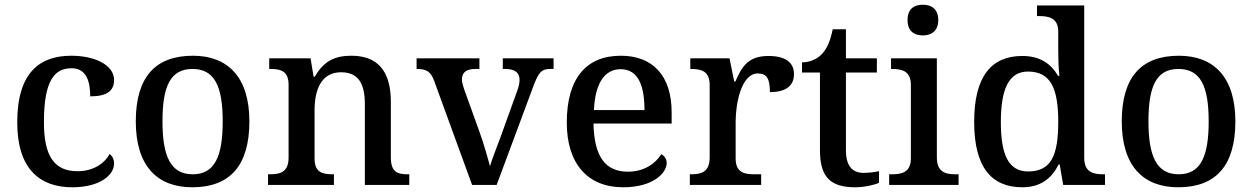

<svg xmlns="http://www.w3.org/2000/svg" viewBox="-20 -783 5304 813"><path d="M286 10C405 10 463 -43 463 -90C463 -108 456 -122 444 -131C421 -88 372 -58 308 -58C207 -58 166 -126 166 -266C166 -443 211 -494 283 -494C345 -494 362 -440 362 -375C434 -375 463 -399 463 -444C463 -510 378 -547 282 -547C152 -547 53 -480 53 -265C53 -67 149 10 286 10Z M794 10C953 10 1036 -81 1036 -269C1036 -456 945 -547 797 -547C637 -547 555 -456 555 -269C555 -81 645 10 794 10ZM796 -45C702 -45 668 -122 668 -269C668 -417 701 -491 795 -491C889 -491 923 -417 923 -269C923 -122 890 -45 796 -45Z M1115 0H1394V-45H1389C1345 -45 1312 -53 1312 -112V-317C1312 -402 1340 -477 1424 -477C1499 -477 1525 -427 1525 -341V0H1713V-45H1708C1663 -45 1635 -54 1635 -117V-352C1635 -488 1574 -547 1468 -547C1401 -547 1352 -527 1313 -458H1308L1295 -536H1120V-491H1125C1169 -491 1202 -482 1202 -424V-116C1202 -54 1167 -45 1122 -45H1115Z M1819 -439 1979 0H2083L2237 -414C2260 -477 2273 -491 2310 -491H2324V-536H2109V-491H2118C2160 -491 2180 -476 2180 -445C2180 -433 2177 -418 2171 -401L2100 -204C2084 -161 2062 -106 2055 -79C2046 -113 2029 -172 2012 -220L1944 -409C1940 -423 1936 -435 1936 -446C1936 -477 1955 -491 1993 -491H2010V-536H1744V-491C1787 -491 1804 -480 1819 -439Z M2619 10C2745 10 2803 -50 2803 -93C2803 -112 2791 -125 2780 -130C2756 -91 2708 -56 2639 -56C2545 -56 2496 -117 2493 -260H2824V-307C2824 -465 2742 -547 2609 -547C2462 -547 2380 -451 2380 -264C2380 -91 2467 10 2619 10ZM2709 -317H2495C2500 -429 2539 -490 2608 -490C2682 -490 2709 -421 2709 -317Z M2901 0H3203V-45H3174C3131 -45 3095 -53 3095 -112V-268C3095 -345 3119 -472 3189 -472C3228 -472 3240 -448 3240 -393C3311 -393 3342 -422 3342 -469C3342 -517 3308 -546 3234 -546C3148 -546 3121 -501 3094 -438H3089L3069 -536H2903V-491H2906C2950 -491 2985 -482 2985 -423V-117C2985 -54 2950 -45 2905 -45H2901Z M3601 10C3641 10 3683 0 3702 -9V-58C3681 -54 3660 -51 3636 -51C3589 -51 3562 -81 3562 -146V-476H3693V-536H3562V-659H3506C3496 -610 3482 -577 3460 -554C3439 -531 3406 -519 3376 -519V-476H3452V-146C3452 -30 3500 10 3601 10Z M3888 -633C3923 -633 3953 -651 3953 -698C3953 -746 3923 -763 3888 -763C3851 -763 3823 -746 3823 -698C3823 -651 3851 -633 3888 -633ZM3745 0H4039V-45H4026C3982 -45 3947 -55 3947 -117V-536H3753V-491H3758C3801 -491 3837 -481 3837 -423V-113C3837 -55 3801 -45 3758 -45H3745Z M4309 10C4387 10 4433 -28 4463 -87H4467L4482 0H4659V-45H4651C4606 -45 4571 -56 4571 -115V-760H4371V-715H4379C4423 -715 4461 -706 4461 -649V-572C4461 -539 4462 -494 4466 -462H4460C4431 -512 4385 -546 4309 -546C4178 -546 4105 -460 4105 -267C4105 -75 4178 10 4309 10ZM4334 -57C4251 -57 4218 -126 4218 -266C4218 -405 4251 -480 4333 -480C4431 -480 4461 -405 4461 -267C4461 -125 4431 -57 4334 -57Z M4969 10C5128 10 5211 -81 5211 -269C5211 -456 5120 -547 4972 -547C4812 -547 4730 -456 4730 -269C4730 -81 4820 10 4969 10ZM4971 -45C4877 -45 4843 -122 4843 -269C4843 -417 4876 -491 4970 -491C5064 -491 5098 -417 5098 -269C5098 -122 5065 -45 4971 -45Z"/></svg>

Font: Noto Serif Gurmukhi Medium
Style: Regular
Weight: 500
Designer: Vaibhav Singh and the Monotype Design Team
Foundry: Monotype Imaging Inc.
Version: Version 2.004